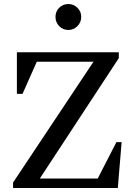

<svg xmlns="http://www.w3.org/2000/svg" viewBox="-20 -935 665 955"><path d="M45 0V-27L445 -628H163L92 -468H64V-675H571V-646L178 -47H466L559 -228H585L566 0ZM320 -786Q293 -786 274.5 -805Q256 -824 256 -851Q256 -878 274.5 -896.5Q293 -915 320 -915Q346 -915 365 -896.5Q384 -878 384 -851Q384 -824 365 -805Q346 -786 320 -786Z"/></svg>

Font: Gulzar
Style: Regular
Weight: 400
Designer: Borna Izadpanah, Alice Savoie, Simon Cozens, Fiona Ross
Version: Version 1.000;[7b34f74]; ttfautohint (v1.8.4)